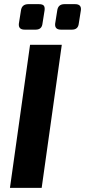

<svg xmlns="http://www.w3.org/2000/svg" viewBox="-20 -906 410 926"><path d="M291 -886H342Q374 -886 370 -856L360 -793Q357 -763 327 -763H274Q243 -763 246 -792L256 -855Q260 -886 291 -886ZM117 -886H167Q185 -886 191 -879Q197 -872 195 -856L185 -793Q182 -763 152 -763H99Q68 -763 71 -792L81 -855Q85 -886 117 -886ZM181 0H28L125 -690H278Z"/></svg>

Font: Exo 2.0
Style: Bold Italic
Weight: 700
Italic angle: -8°
Designer: Natanael Gama
Version: Version 1.001;PS 001.001;hotconv 1.0.70;makeotf.lib2.5.58329